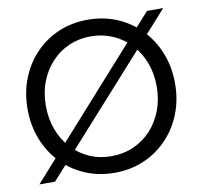

<svg xmlns="http://www.w3.org/2000/svg" viewBox="-81 -815 958 908"><g transform="rotate(-10 398.0 -360.5)"><path d="M398.4 7.8Q322.8 7.8 258.1 -19.5Q193.4 -46.9 145.3 -96.7Q97.2 -146.5 70.6 -213.6Q43.9 -280.8 43.9 -360.4Q43.9 -439 70.3 -505.9Q96.7 -572.8 144.3 -622.6Q191.9 -672.4 256.3 -700Q320.8 -727.5 396.5 -727.5Q473.1 -727.5 537.8 -700Q602.5 -672.4 650.6 -622.6Q698.7 -572.8 725.3 -505.6Q752 -438.5 752 -359.4Q752 -280.3 725.3 -213.4Q698.7 -146.5 650.6 -96.7Q602.5 -46.9 538.3 -19.5Q474.1 7.8 398.4 7.8ZM396.5 -72.3Q454.6 -72.3 503.7 -94Q552.7 -115.7 588.6 -154.8Q624.5 -193.8 644.3 -246.3Q664.1 -298.8 664.1 -360.4Q664.1 -423.3 643.8 -475.8Q623.5 -528.3 587.2 -566.9Q550.8 -605.5 502 -626.5Q453.1 -647.5 396.5 -647.5Q340.8 -647.5 292.7 -626.5Q244.6 -605.5 208.5 -566.9Q172.4 -528.3 152.1 -475.8Q131.8 -423.3 131.8 -360.4Q131.8 -298.3 151.6 -245.6Q171.4 -192.9 207 -154.1Q242.7 -115.2 291 -93.8Q339.4 -72.3 396.5 -72.3ZM37.1 0 680.7 -719.7H758.8L112.3 0Z"/></g></svg>

Font: Reddit Sans
Style: Regular
Weight: 400
Designer: Stephen Hutchings
Foundry: Reddit
Version: Version 1.014